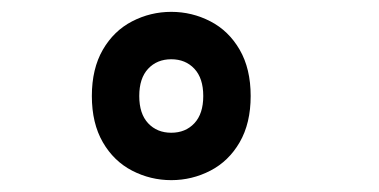

<svg xmlns="http://www.w3.org/2000/svg" viewBox="-20 -736 640 324"><path d="M269 -636Q245 -636 230 -620Q215 -604 215 -574Q215 -544 230 -528Q245 -512 269 -512Q293 -512 308 -528Q323 -544 323 -574Q323 -604 308 -620Q293 -636 269 -636ZM269 -716Q304 -716 335 -700Q366 -684 384.5 -652Q403 -620 403 -574Q403 -528 384.5 -496Q366 -464 335 -448Q304 -432 269 -432Q234 -432 203 -448Q172 -464 153.5 -496Q135 -528 135 -574Q135 -620 153.5 -652Q172 -684 203 -700Q234 -716 269 -716Z"/></svg>

Font: Fliege Mono Thin
Style: Regular
Weight: 100
Version: Version 0.020;Glyphs 3.3 (3306)